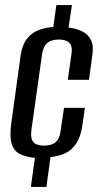

<svg xmlns="http://www.w3.org/2000/svg" viewBox="-20 -668 399 753"><path d="M101 65 117 -49Q84 -52 60 -63Q36 -74 26.5 -102Q17 -130 24 -183L61 -451Q67 -491 84.5 -514.5Q102 -538 129 -549Q156 -560 189 -562L201 -648H262L249 -560Q280 -556 302.5 -545Q325 -534 336.5 -511.5Q348 -489 342 -451L329 -355H246L260 -455Q264 -480 257.5 -492Q251 -504 238.5 -508.5Q226 -513 210 -513Q195 -513 181.5 -508.5Q168 -504 158.5 -492Q149 -480 145 -455L103 -157Q100 -131 106 -118.5Q112 -106 124.5 -101.5Q137 -97 152 -97Q169 -97 182.5 -101.5Q196 -106 205.5 -118.5Q215 -131 218 -157L231 -245H313L304 -183Q298 -135 280 -107Q262 -79 236 -67Q210 -55 178 -52L162 65Z"/></svg>

Font: Alumni Sans Thin SemiBold
Style: Italic
Weight: 600
Italic angle: -8°
Version: Version 1.016